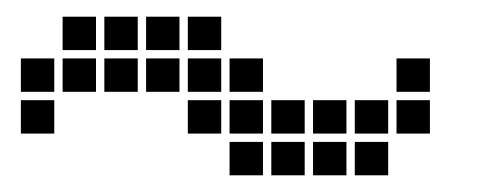

<svg xmlns="http://www.w3.org/2000/svg" viewBox="-20 -365 590 230"><path d="M205 -295V-255H245V-295ZM255 -295V-255H295V-295ZM255 -245V-205H295V-245ZM205 -345V-305H245V-345ZM255 -195V-155H295V-195ZM205 -245V-205H245V-245ZM305 -245V-205H345V-245ZM355 -245V-205H395V-245ZM405 -245V-205H445V-245ZM455 -295V-255H495V-295ZM305 -195V-155H345V-195ZM355 -195V-155H395V-195ZM405 -195V-155H445V-195ZM455 -245V-205H495V-245ZM155 -345V-305H195V-345ZM105 -345V-305H145V-345ZM155 -295V-255H195V-295ZM105 -295V-255H145V-295ZM55 -295V-255H95V-295ZM55 -345V-305H95V-345ZM5 -295V-255H45V-295ZM5 -245V-205H45V-245Z"/></svg>

Font: Nose Transport 13 Square
Style: Regular
Weight: 400
Designer: Nico Rohrbach
Foundry: Nose
Version: Version 1.400;Glyphs 3.2.3 (3260)